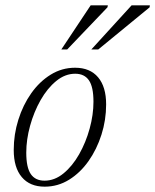

<svg xmlns="http://www.w3.org/2000/svg" viewBox="-20 -690 582 720"><path d="M261.5 -436Q317.5 -436 347.8 -400.2Q378 -364.5 378 -298.5Q378 -240 360.5 -185Q343 -130 312 -86Q281 -42 239 -16Q197 10 147.5 10Q92 10 61.8 -25.8Q31.5 -61.5 31.5 -127.5Q31.5 -186 48.8 -241Q66 -296 97 -340Q128 -384 170 -410Q212 -436 261.5 -436ZM147 -12.5Q185 -12.5 218.2 -39.8Q251.5 -67 276.8 -111.5Q302 -156 316.2 -207.8Q330.5 -259.5 330.5 -308.5Q330.5 -364 313.5 -388.8Q296.5 -413.5 262 -413.5Q224 -413.5 190.8 -386.2Q157.5 -359 132.2 -314.5Q107 -270 92.8 -218.2Q78.5 -166.5 78.5 -117.5Q78.5 -62 95.5 -37.2Q112.5 -12.5 147 -12.5ZM322.5 -504.5 473.5 -670H542L541 -662.5L348.5 -504.5ZM210 -504.5 320 -670H384.5L383 -662.5L232 -504.5Z"/></svg>

Font: Newsreader 16pt Light
Style: Italic
Weight: 300
Italic angle: -17°
Designer: Hugues Gentile
Foundry: Production Type
Version: Version 1.003; ttfautohint (v1.8.3)